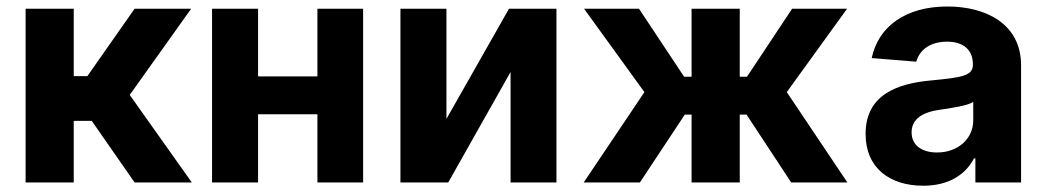

<svg xmlns="http://www.w3.org/2000/svg" viewBox="-20 -573 3284 603"><path d="M60.4 0H211.6V-193.5H268.1L402.7 0H582.4L387.4 -274.9L580.3 -545.5H402.7L254.3 -333.8H211.6V-545.5H60.4Z M790.5 -545.5H646V0H790.5V-214.1H976.9V0H1120.4V-545.5H976.9V-333.1H790.5Z M1382.1 -199.6V-545.5H1237.6V0H1387.8L1583.5 -346.9V0H1727.6V-545.5H1578.5Z M1813.2 0H1989.7L2130.7 -213.1H2152V0H2303.3V-213.1H2324.6L2464.8 0H2641.3L2451 -283.7L2640.3 -545.5H2467.7L2326 -332H2303.3V-545.5H2152V-332H2128.6L1986.9 -545.5H1814.3L2003.9 -283.7Z M2879.6 10.3C2960.2 10.3 3012.4 -24.9 3039.1 -75.6H3043.3V0H3186.8V-367.9C3186.8 -497.9 3076.7 -552.6 2955.3 -552.6C2824.6 -552.6 2738.6 -490.1 2717.7 -390.6L2857.6 -379.3C2867.9 -415.5 2900.2 -442.1 2954.5 -442.1C3006 -442.1 3035.5 -416.2 3035.5 -371.4V-369.3C3035.5 -334.2 2998.2 -329.5 2903.4 -320.3C2795.5 -310.4 2698.5 -274.1 2698.5 -152.3C2698.5 -44.4 2775.6 10.3 2879.6 10.3ZM2922.9 -94.1C2876.4 -94.1 2843 -115.8 2843 -157.3C2843 -199.9 2878.2 -220.9 2931.5 -228.3C2964.5 -233 3018.5 -240.8 3036.6 -252.8V-195C3036.6 -137.8 2989.3 -94.1 2922.9 -94.1Z"/></svg>

Font: Karasuma Gothic
Style: Bold
Weight: 700
Designer: Rasmus Andersson / Ryoko Nishizuka
Foundry: Genbu
Version: Version 1.00